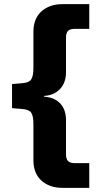

<svg xmlns="http://www.w3.org/2000/svg" viewBox="-20 -725 469 925"><path d="M281 180Q218 180 179.5 145Q141 110 141 47V-127Q141 -167 130 -182.5Q119 -198 85 -200L38 -204V-320L85 -324Q119 -326 130 -342Q141 -358 141 -398V-572Q141 -635 179.5 -670Q218 -705 281 -705H410V-586H340Q318 -586 308 -576.5Q298 -567 298 -544V-376Q298 -345 286 -320.5Q274 -296 250.5 -280.5Q227 -265 193 -263V-259Q227 -257 250.5 -242.5Q274 -228 286 -203.5Q298 -179 298 -149V19Q298 41 308 51Q318 61 340 61H410V180Z"/></svg>

Font: Nunito Sans 8pt ExtraBold
Style: Regular
Weight: 800
Version: Version 3.101;gftools[0.9.27]